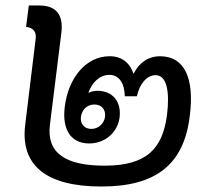

<svg xmlns="http://www.w3.org/2000/svg" viewBox="-20 -669 755 700"><path d="M350 11C548 11 651 -69 672 -247C689 -380 655 -464 563 -464C522 -464 488 -442 467 -400C453 -441 423 -464 380 -464C293 -464 229 -385 216 -279C206 -197 238 -146 305 -146C363 -146 409 -186 416 -241C423 -298 391 -338 335 -338C323 -338 311 -335 302 -330C315 -368 343 -396 379 -396C414 -396 434 -366 435 -318H479C489 -364 516 -395 547 -395C589 -395 599 -333 589 -251C573 -126 514 -65 361 -65C219 -65 149 -111 162 -214L204 -552C211 -615 185 -649 123 -649H85L75 -571C100 -568 114 -554 110 -527L72 -215C53 -64 151 11 350 11ZM275 -243C279 -270 298 -288 324 -288C350 -288 366 -270 363 -243C359 -218 339 -199 313 -199C287 -199 272 -218 275 -243Z"/></svg>

Font: TPK Tissa Web Medium
Style: Italic
Weight: 500
Italic angle: -7°
Designer: Jacques Le Bailly, Suppakit Chalermlarp | Katatrad Co.,Ltd.
Foundry: Jacques Le Bailly, Cadson Demak Co.,Ltd.
Version: Version 5.000;Glyphs 3.1.2 (3151)